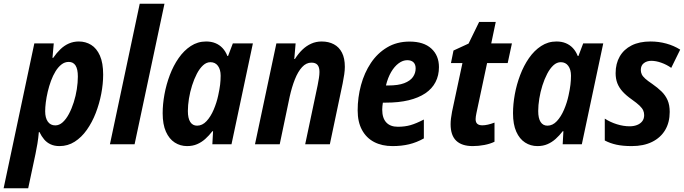

<svg xmlns="http://www.w3.org/2000/svg" viewBox="-64 -780 3700 1038"><path d="M-44.4 237.8 121.6 -545.4H226.6L219.7 -467.3H223.6Q241.7 -493.7 262.5 -513.7Q283.2 -533.7 308.1 -544.7Q333 -555.7 362.3 -555.7Q398.9 -555.7 428.7 -537.4Q458.5 -519 476.1 -479.5Q493.7 -439.9 493.7 -376.5Q493.7 -326.7 483.4 -272.9Q473.1 -219.2 453.6 -168.9Q434.1 -118.7 405.5 -78.1Q377 -37.6 339.8 -13.9Q302.7 9.8 257.8 9.8Q230 9.8 209.5 0.2Q189 -9.3 174.6 -26.4Q160.2 -43.5 149.4 -65.9H146Q143.1 -32.7 138.4 -3.9Q133.8 24.9 127.9 52.2L88.4 237.8ZM234.9 -102.1Q256.3 -102.1 274.9 -118.9Q293.5 -135.7 308.6 -164.1Q323.7 -192.4 334.7 -227.1Q345.7 -261.7 351.3 -297.9Q356.9 -334 356.9 -366.2Q356.9 -406.2 344.5 -425.8Q332 -445.3 307.6 -445.3Q286.1 -445.3 268.3 -431.4Q250.5 -417.5 236.3 -394.5Q222.2 -371.6 211.7 -343Q201.2 -314.5 194.1 -284.2Q187 -253.9 183.6 -226.6Q180.2 -199.2 180.2 -178.7Q180.2 -142.6 194.6 -122.3Q209 -102.1 234.9 -102.1Z M530.3 0 691.4 -759.8H825.2L663.6 0Z M947.3 9.8Q910.6 9.8 880.6 -9.5Q850.6 -28.8 833 -68.1Q815.4 -107.4 815.4 -168Q815.4 -216.8 825.2 -270.3Q835 -323.7 854.2 -374.5Q873.5 -425.3 901.9 -466.1Q930.2 -506.8 967.5 -531.2Q1004.9 -555.7 1050.3 -555.7Q1078.6 -555.7 1100.6 -546.6Q1122.6 -537.6 1138.9 -520.3Q1155.3 -502.9 1165.5 -477.1H1168.9L1194.8 -545.4H1303.2L1187.5 0H1084L1087.9 -70.8H1084.5Q1065.9 -46.9 1045.7 -28.8Q1025.4 -10.7 1001.5 -0.5Q977.5 9.8 947.3 9.8ZM1001.5 -100.6Q1029.8 -100.6 1052.5 -125Q1075.2 -149.4 1091.3 -187.3Q1107.4 -225.1 1115.7 -264.2Q1123 -297.4 1126 -322.3Q1128.9 -347.2 1128.9 -370.6Q1128.9 -403.8 1114.3 -423.8Q1099.6 -443.8 1073.7 -443.8Q1052.2 -443.8 1033.7 -426.8Q1015.1 -409.7 1000.2 -381.1Q985.4 -352.5 974.4 -317.9Q963.4 -283.2 957.5 -247.1Q951.7 -210.9 951.7 -179.7Q951.7 -140.6 964.6 -120.6Q977.5 -100.6 1001.5 -100.6Z M1314.5 0 1430.2 -545.4H1534.2L1526.9 -460.9H1530.3Q1548.3 -489.7 1570.3 -511Q1592.3 -532.2 1618.4 -543.9Q1644.5 -555.7 1675.3 -555.7Q1712.9 -555.7 1741.2 -540.5Q1769.5 -525.4 1784.9 -495.1Q1800.3 -464.8 1800.3 -418.9Q1800.3 -400.9 1797.1 -378.2Q1793.9 -355.5 1788.6 -329.6L1719.2 0H1585.9L1653.3 -319.3Q1657.2 -339.4 1660.2 -357.9Q1663.1 -376.5 1663.1 -391.1Q1663.1 -416.5 1652.6 -429Q1642.1 -441.4 1619.6 -441.4Q1591.3 -441.4 1569.1 -417.2Q1546.9 -393.1 1530.3 -351.3Q1513.7 -309.6 1502 -256.8L1448.2 0Z M2058.1 9.8Q2001 9.8 1958.7 -12.2Q1916.5 -34.2 1893.1 -77.4Q1869.6 -120.6 1869.6 -183.1Q1869.6 -253.4 1887.7 -320.1Q1905.8 -386.7 1941.2 -439.7Q1976.6 -492.7 2029.1 -523.9Q2081.5 -555.2 2150.4 -555.2Q2226.6 -555.2 2267.8 -517.6Q2309.1 -480 2309.1 -417Q2309.1 -372.1 2290.5 -336.2Q2272 -300.3 2235.4 -275.6Q2198.7 -251 2145.3 -238Q2091.8 -225.1 2022.5 -225.1H2005.9Q2004.4 -215.3 2003.4 -206.1Q2002.4 -196.8 2002.4 -187.5Q2002.4 -141.6 2024.2 -118.2Q2045.9 -94.7 2086.9 -94.7Q2124.5 -94.7 2155.3 -103.5Q2186 -112.3 2227.5 -133.8V-31.7Q2188.5 -9.8 2147.7 0Q2106.9 9.8 2058.1 9.8ZM2022.5 -317.9H2035.2Q2088.9 -317.9 2121.3 -330.3Q2153.8 -342.8 2168.5 -363.8Q2183.1 -384.8 2183.1 -410.2Q2183.1 -431.6 2171.4 -443.1Q2159.7 -454.6 2137.7 -454.6Q2113.8 -454.6 2091.1 -437.7Q2068.4 -420.9 2050.5 -390.4Q2032.7 -359.9 2022.5 -317.9Z M2491.7 9.8Q2432.6 9.8 2402.3 -19.3Q2372.1 -48.3 2372.1 -108.4Q2372.1 -122.6 2374 -139.2Q2376 -155.8 2379.9 -176.3L2436 -439H2374L2387.7 -506.8L2469.2 -544.4L2526.4 -661.6H2616.2L2591.8 -545.4H2703.6L2680.7 -439H2569.3L2511.7 -168.5Q2509.8 -159.2 2508.5 -150.6Q2507.3 -142.1 2507.3 -136.2Q2507.3 -118.2 2516.6 -110.4Q2525.9 -102.5 2543.5 -102.5Q2557.1 -102.5 2573.7 -106.2Q2590.3 -109.9 2609.4 -117.2V-13.7Q2586.4 -2.4 2554.9 3.7Q2523.4 9.8 2491.7 9.8Z M2841.3 9.8Q2804.7 9.8 2774.7 -9.5Q2744.6 -28.8 2727.1 -68.1Q2709.5 -107.4 2709.5 -168Q2709.5 -216.8 2719.2 -270.3Q2729 -323.7 2748.3 -374.5Q2767.6 -425.3 2795.9 -466.1Q2824.2 -506.8 2861.6 -531.2Q2898.9 -555.7 2944.3 -555.7Q2972.7 -555.7 2994.6 -546.6Q3016.6 -537.6 3033 -520.3Q3049.3 -502.9 3059.6 -477.1H3063L3088.9 -545.4H3197.3L3081.5 0H2978L2981.9 -70.8H2978.5Q2960 -46.9 2939.7 -28.8Q2919.4 -10.7 2895.5 -0.5Q2871.6 9.8 2841.3 9.8ZM2895.5 -100.6Q2923.8 -100.6 2946.5 -125Q2969.2 -149.4 2985.4 -187.3Q3001.5 -225.1 3009.8 -264.2Q3017.1 -297.4 3020 -322.3Q3022.9 -347.2 3022.9 -370.6Q3022.9 -403.8 3008.3 -423.8Q2993.7 -443.8 2967.8 -443.8Q2946.3 -443.8 2927.7 -426.8Q2909.2 -409.7 2894.3 -381.1Q2879.4 -352.5 2868.4 -317.9Q2857.4 -283.2 2851.6 -247.1Q2845.7 -210.9 2845.7 -179.7Q2845.7 -140.6 2858.6 -120.6Q2871.6 -100.6 2895.5 -100.6Z M3351.6 9.8Q3303.2 9.8 3268.6 2.2Q3233.9 -5.4 3205.6 -20.5V-138.7Q3235.8 -119.1 3271.2 -108.2Q3306.6 -97.2 3340.3 -97.2Q3361.8 -97.2 3379.6 -104Q3397.5 -110.8 3408 -124.3Q3418.5 -137.7 3418.5 -157.7Q3418.5 -171.4 3413.3 -183.1Q3408.2 -194.8 3393.6 -209Q3378.9 -223.1 3351.1 -242.7Q3321.3 -263.7 3302 -284.9Q3282.7 -306.2 3273.4 -330.3Q3264.2 -354.5 3264.2 -384.3Q3264.2 -436 3286.4 -474.6Q3308.6 -513.2 3350.6 -534.4Q3392.6 -555.7 3452.6 -555.7Q3497.6 -555.7 3538.3 -544.4Q3579.1 -533.2 3613.3 -511.7L3564.9 -413.1Q3540 -430.7 3511.2 -440.9Q3482.4 -451.2 3457 -451.2Q3433.1 -451.2 3416.7 -438.5Q3400.4 -425.8 3400.4 -401.9Q3400.4 -389.2 3405.5 -378.2Q3410.6 -367.2 3424.1 -355Q3437.5 -342.8 3462.4 -326.2Q3491.2 -306.2 3512.5 -285.4Q3533.7 -264.6 3545.2 -238.3Q3556.6 -211.9 3556.6 -174.8Q3556.6 -118.2 3532 -76.9Q3507.3 -35.6 3461.4 -12.9Q3415.5 9.8 3351.6 9.8Z"/></svg>

Font: Open Sans SemiCondensed
Style: Bold Italic
Weight: 700
Width: 4
Italic angle: -12°
Designer: Monotype Design Team
Foundry: Monotype Imaging Inc.
Version: Version 3.003